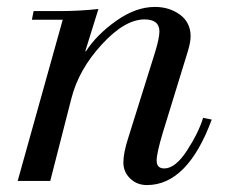

<svg xmlns="http://www.w3.org/2000/svg" viewBox="-20 -522 651 554"><path d="M31 0 161 -465H72L77 -490H152Q208 -490 264 -496L226 -374H228Q259 -422 315.5 -462Q372 -502 427 -502Q469 -502 499.5 -479.5Q530 -457 530 -417Q530 -401 522 -374L450 -140Q432 -80 432 -59Q432 -36 454 -36Q486 -36 519.5 -87.5Q553 -139 566 -182L591 -177Q521 12 404 12Q375 12 355.5 -7Q336 -26 336 -53Q336 -81 350 -124L428 -373Q440 -413 440 -431Q440 -466 397 -466Q340 -466 273.5 -393.5Q207 -321 186 -238L125 0Z"/></svg>

Font: Justus
Style: Italic
Weight: 400
Italic angle: -12°
Version: Version 001.001